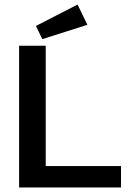

<svg xmlns="http://www.w3.org/2000/svg" viewBox="-20 -824 603 844"><path d="M166 -652 364 -715 321 -804 138 -710ZM64 0H512V-94H181V-623H64Z"/></svg>

Font: Inconsolata SemiExpanded
Style: Bold
Weight: 700
Width: 6
Monospace: yes
Designer: Raph Levien, Cyreal, Brenton Simpson
Foundry: Raph Levien, Cyreal, Google
Version: Version 3.100